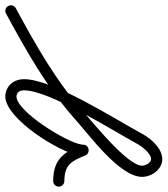

<svg xmlns="http://www.w3.org/2000/svg" viewBox="6 -626 630 722"><g transform="rotate(90 321.0 -265.0)"><path d="M-17.4 19C-11.9 29.2 0.9 33 11 27.4C153.8 -50.3 290.7 -126.8 413 -236.4C468.2 -285.8 625.1 -400.2 625.1 -484.4C625.1 -520.1 596.7 -560.2 558.9 -560.2C518.2 -560.2 481 -518.1 463.4 -484.8C463.4 -484.8 463.5 -484.9 463.5 -485C463.5 -485 463.6 -485.1 463.6 -485.1C403 -374.6 257.7 -148.3 257.7 -39.9C257.7 -3.6 279.4 24.7 316.1 29.8C318.1 30.1 320.1 30.2 322.1 30.2C406.5 30.2 534 -174.5 544.8 -249C544.8 -249 544.8 -249.3 544.8 -249.5C544.9 -249.8 544.9 -250.1 544.9 -250.1C545.2 -253.8 545.6 -257.4 545.9 -261.1C546.9 -271.7 534.8 -275.1 523.4 -273.4C512.1 -271.7 501.5 -264.9 505.6 -255C532.9 -188.4 559.9 -150.3 640.7 -150C652.3 -150 661.7 -159.3 661.8 -170.9C661.8 -182.5 652.5 -191.9 640.9 -192C577.7 -192.3 565.1 -220.7 544.4 -271C540.4 -280.8 530.8 -284.6 521.9 -283.3C513.1 -282 505.1 -275.5 504.1 -264.9C503.8 -261.2 503.4 -257.6 503.1 -253.9C503.1 -253.9 503.1 -254.2 503.2 -254.5C503.2 -254.7 503.2 -255 503.2 -255C495.5 -201.7 379.9 -11.8 322.1 -11.8C322 -11.8 322 -11.8 321.9 -11.8C305.9 -14 299.7 -24.4 299.7 -39.9C299.7 -135.3 444.3 -362.6 500.4 -464.9C500.4 -464.9 500.5 -465 500.5 -465C500.5 -465.1 500.6 -465.2 500.6 -465.2C510 -483 536.2 -518.2 558.9 -518.2C572.9 -518.2 583.1 -495.5 583.1 -484.4C583.1 -429.6 422 -300.8 385 -267.6C265.2 -160.3 130.8 -85.6 -9 -9.4C-19.2 -3.9 -23 8.9 -17.4 19Z"/></g></svg>

Font: FRB American Cursive Guidelines Medium
Style: Italic
Weight: 500
Italic angle: -25°
Version: Version 2.0;Modular Font Editor K font №1